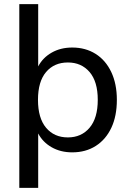

<svg xmlns="http://www.w3.org/2000/svg" viewBox="-20 -725 627 925"><path d="M73 180V-705H164V-405Q186 -447 229 -471.5Q272 -496 328 -496Q392 -496 440.5 -465.5Q489 -435 516 -378Q543 -321 543 -244Q543 -166 516.5 -109.5Q490 -53 441.5 -22Q393 9 328 9Q272 9 229 -15.5Q186 -40 164 -82V180ZM307 -63Q372 -63 411.5 -109.5Q451 -156 451 -244Q451 -332 411.5 -378Q372 -424 307 -424Q241 -424 202 -378Q163 -332 163 -244Q163 -156 202 -109.5Q241 -63 307 -63Z"/></svg>

Font: Nunito Sans Medium
Style: Regular
Weight: 500
Designer: Vernon Adams
Foundry: Vernon Adams
Version: Version 3.101; ttfautohint (v1.8.4.7-5d5b);gftools[0.9.27]